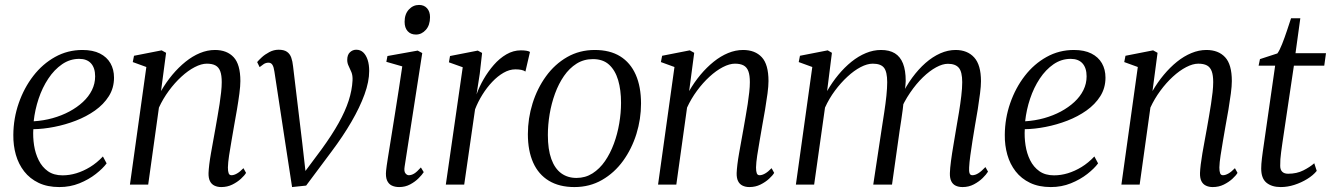

<svg xmlns="http://www.w3.org/2000/svg" viewBox="-20 -748 5394 778"><path d="M412 -86Q397 -65.5 368.2 -43Q339.5 -20.5 301.8 -5.2Q264 10 220.5 10Q172 10 136.5 -7Q101 -24 78 -53.5Q55 -83 44.2 -121Q33.5 -159 34 -201.5Q34.5 -268.5 56 -330.2Q77.5 -392 115 -440.5Q152.5 -489 203.2 -517.2Q254 -545.5 314 -545.5Q356.5 -545.5 384.8 -531.2Q413 -517 427.5 -491.8Q442 -466.5 442 -433.5Q442 -391.5 421 -358.2Q400 -325 365 -300.2Q330 -275.5 287.2 -259Q244.5 -242.5 199.8 -233.8Q155 -225 115 -224.5Q113 -192.5 118 -159.5Q123 -126.5 136.8 -98.8Q150.5 -71 174.2 -54.2Q198 -37.5 233.5 -37.5Q261.5 -37.5 289.5 -46Q317.5 -54.5 345 -71.2Q372.5 -88 397 -114ZM301 -509.5Q263.5 -509.5 231.8 -487.8Q200 -466 175.8 -429.5Q151.5 -393 136.5 -348Q121.5 -303 116.5 -256.5Q156.5 -259 193.2 -269.2Q230 -279.5 261.2 -296.2Q292.5 -313 316 -334.8Q339.5 -356.5 352.5 -382.8Q365.5 -409 365.5 -438.5Q365.5 -472.5 349 -491Q332.5 -509.5 301 -509.5Z M632.5 -379Q653 -414.5 678.2 -444.8Q703.5 -475 731.8 -497.8Q760 -520.5 790.2 -533Q820.5 -545.5 851 -545.5Q899.5 -545.5 926.8 -516.2Q954 -487 954 -419.5Q954 -399.5 950 -369Q946 -338.5 940.2 -304.2Q934.5 -270 928.5 -238Q923.5 -208.5 918 -177Q912.5 -145.5 908.2 -117.5Q904 -89.5 903.5 -69.5Q903.5 -54 906.5 -46Q909.5 -38 918 -38Q928 -38 940 -44.8Q952 -51.5 966.5 -66.5L977 -47.5Q971 -37 956.2 -23.5Q941.5 -10 921.2 0Q901 10 876.5 10Q861 10 849 4.2Q837 -1.5 830.8 -14Q824.5 -26.5 825 -47Q825.5 -61 828 -81.8Q830.5 -102.5 834.8 -126.8Q839 -151 843.8 -177Q848.5 -203 853 -228Q857 -251.5 861.5 -276.8Q866 -302 869.8 -326.8Q873.5 -351.5 876 -374.2Q878.5 -397 878.5 -415Q878.5 -443 872.5 -459.2Q866.5 -475.5 853.2 -482.8Q840 -490 818 -490Q796 -490 769 -476Q742 -462 715 -437.2Q688 -412.5 664.2 -380.2Q640.5 -348 624 -312L580.5 0H506.5L573 -476.5L518 -496.5L523 -522L635 -544L653 -534Z M1092 -457.5Q1089.5 -476 1084 -485Q1078.5 -494 1068 -494Q1057 -494 1048.2 -488Q1039.5 -482 1032 -476L1022 -496.5Q1028 -504 1040.8 -515.8Q1053.5 -527.5 1071.5 -537Q1089.5 -546.5 1109 -546.5Q1131 -546.5 1143 -538Q1155 -529.5 1160.2 -514.5Q1165.5 -499.5 1167.5 -479.5L1205 -167L1221 -26L1197 -27.5L1283 -143Q1325.5 -201.5 1352.2 -249.5Q1379 -297.5 1392.8 -340Q1406.5 -382.5 1408.5 -422Q1409.5 -442 1404 -455.5Q1398.5 -469 1392.8 -480.5Q1387 -492 1387 -505Q1387 -526 1398 -536.2Q1409 -546.5 1423.5 -546.5Q1440.5 -546.5 1452 -535.5Q1463.5 -524.5 1469.8 -505.2Q1476 -486 1476 -460.5Q1476 -417.5 1457 -365.2Q1438 -313 1404 -254.5Q1370 -196 1323.5 -134L1220.5 4L1163.5 10L1137.5 -159Z M1597.5 10Q1580.5 10 1567.5 3.8Q1554.5 -2.5 1548.2 -17.2Q1542 -32 1544.5 -56.5Q1546 -72 1551.5 -106.5Q1557 -141 1564.5 -187.5Q1572 -234 1580.2 -285.5Q1588.5 -337 1596.2 -387.2Q1604 -437.5 1610 -479L1545.5 -497.5L1550 -521L1672.5 -543L1691 -533L1619.5 -72.5Q1616.5 -53.5 1622.8 -45.8Q1629 -38 1636.5 -38Q1647 -38 1658 -44.5Q1669 -51 1685.5 -69.5L1697 -50.5Q1690.5 -40 1676.2 -25.8Q1662 -11.5 1642 -0.8Q1622 10 1597.5 10ZM1665.5 -608Q1644 -608 1631.8 -621.8Q1619.5 -635.5 1619.5 -659.5Q1619.5 -691 1636.8 -709.5Q1654 -728 1678 -728Q1698.5 -728 1710.5 -714.5Q1722.5 -701 1722.5 -678.5Q1722.5 -646 1705.5 -627Q1688.5 -608 1665.5 -608Z M1786.5 0 1855 -475.5 1799 -495.5 1803.5 -521 1916 -543 1933.5 -533.5 1924 -449 1911 -365.5Q1921.5 -395.5 1939.5 -426.8Q1957.5 -458 1980.8 -484.8Q2004 -511.5 2032 -527.8Q2060 -544 2090.5 -544Q2102.5 -544 2112.5 -542.5Q2122.5 -541 2127.5 -537.5L2109 -458Q2103.5 -462.5 2092.8 -464.8Q2082 -467 2068.5 -467Q2044.5 -467 2020.5 -453.2Q1996.5 -439.5 1974.5 -416.2Q1952.5 -393 1934.5 -364Q1916.5 -335 1905 -305L1861 0Z M2390 -545.5Q2451.5 -545.5 2493 -519.8Q2534.5 -494 2556 -445.5Q2577.5 -397 2577.5 -328.5Q2577.5 -265.5 2558.8 -205.2Q2540 -145 2504.8 -96.2Q2469.5 -47.5 2419.5 -18.8Q2369.5 10 2307.5 10Q2246.5 10 2204.2 -15.5Q2162 -41 2140.5 -89Q2119 -137 2119 -204.5Q2119 -268.5 2138 -329.2Q2157 -390 2192.5 -439Q2228 -488 2278.2 -516.8Q2328.5 -545.5 2390 -545.5ZM2382.5 -508.5Q2345.5 -508.5 2316.2 -490Q2287 -471.5 2265.2 -440Q2243.5 -408.5 2229 -368.8Q2214.5 -329 2207.2 -285.8Q2200 -242.5 2200 -201Q2200 -142.5 2214 -103.8Q2228 -65 2254 -46Q2280 -27 2316 -27Q2352 -27 2381 -45.5Q2410 -64 2431.5 -95.2Q2453 -126.5 2467.5 -165.8Q2482 -205 2489.2 -247.8Q2496.5 -290.5 2496.5 -331.5Q2496.5 -383.5 2484.8 -423.2Q2473 -463 2448.2 -485.8Q2423.5 -508.5 2382.5 -508.5Z M2772.5 -379Q2793 -414.5 2818.2 -444.8Q2843.5 -475 2871.8 -497.8Q2900 -520.5 2930.2 -533Q2960.5 -545.5 2991 -545.5Q3039.5 -545.5 3066.8 -516.2Q3094 -487 3094 -419.5Q3094 -399.5 3090 -369Q3086 -338.5 3080.2 -304.2Q3074.5 -270 3068.5 -238Q3063.5 -208.5 3058 -177Q3052.5 -145.5 3048.2 -117.5Q3044 -89.5 3043.5 -69.5Q3043.5 -54 3046.5 -46Q3049.5 -38 3058 -38Q3068 -38 3080 -44.8Q3092 -51.5 3106.5 -66.5L3117 -47.5Q3111 -37 3096.2 -23.5Q3081.5 -10 3061.2 0Q3041 10 3016.5 10Q3001 10 2989 4.2Q2977 -1.5 2970.8 -14Q2964.5 -26.5 2965 -47Q2965.5 -61 2968 -81.8Q2970.5 -102.5 2974.8 -126.8Q2979 -151 2983.8 -177Q2988.5 -203 2993 -228Q2997 -251.5 3001.5 -276.8Q3006 -302 3009.8 -326.8Q3013.5 -351.5 3016 -374.2Q3018.5 -397 3018.5 -415Q3018.5 -443 3012.5 -459.2Q3006.5 -475.5 2993.2 -482.8Q2980 -490 2958 -490Q2936 -490 2909 -476Q2882 -462 2855 -437.2Q2828 -412.5 2804.2 -380.2Q2780.5 -348 2764 -312L2720.5 0H2646.5L2713 -476.5L2658 -496.5L2663 -522L2775 -544L2793 -534Z M3351 -534 3331.5 -379Q3352 -414.5 3377 -444.8Q3402 -475 3430.2 -497.8Q3458.5 -520.5 3488.8 -533Q3519 -545.5 3550 -545.5Q3584 -545.5 3606 -532Q3628 -518.5 3639 -490.8Q3650 -463 3650 -420Q3650 -414 3649 -403.8Q3648 -393.5 3646.5 -380.2Q3645 -367 3642.5 -351.5L3631.5 -357.5Q3651 -398.5 3676.2 -433Q3701.5 -467.5 3730.2 -492.8Q3759 -518 3790 -531.8Q3821 -545.5 3852 -545.5Q3900 -545.5 3927.5 -515.2Q3955 -485 3955 -419Q3955 -399.5 3951.2 -369.5Q3947.5 -339.5 3942 -305.2Q3936.5 -271 3930.5 -238Q3925.5 -208 3920.5 -176.8Q3915.5 -145.5 3911.8 -117.8Q3908 -90 3907 -69.5Q3906 -54 3908.8 -46Q3911.5 -38 3920 -38Q3931.5 -38 3944 -45.8Q3956.5 -53.5 3973 -71L3983.5 -52.5Q3976.5 -41 3961.8 -26.5Q3947 -12 3926.2 -1Q3905.5 10 3880.5 10Q3864 10 3852.2 4.2Q3840.5 -1.5 3834.5 -14Q3828.5 -26.5 3829 -46.5Q3829.5 -65.5 3833.5 -95.8Q3837.5 -126 3843.5 -160.8Q3849.5 -195.5 3855 -229.5Q3860.5 -260.5 3866 -294Q3871.5 -327.5 3875.2 -359.2Q3879 -391 3879 -415Q3879 -457 3865.2 -473.2Q3851.5 -489.5 3821 -489.5Q3799.5 -489.5 3773.2 -475.2Q3747 -461 3719.8 -434.8Q3692.5 -408.5 3667.8 -372.2Q3643 -336 3625 -292.5L3642.5 -345.5Q3641 -326.5 3638 -304.5Q3635 -282.5 3631.8 -260.5Q3628.5 -238.5 3625.5 -219.5L3594.5 0H3518.5L3553 -228Q3558 -259.5 3563.2 -294Q3568.5 -328.5 3571.8 -360.2Q3575 -392 3575 -415Q3575 -457 3562 -473.5Q3549 -490 3516.5 -490Q3494 -490 3467.2 -476Q3440.5 -462 3413.8 -437.2Q3387 -412.5 3363.2 -380.5Q3339.5 -348.5 3323 -312L3279 0H3205L3271.5 -476.5L3216.5 -496.5L3221.5 -522L3334 -544Z M4429.5 -86Q4414.5 -65.5 4385.8 -43Q4357 -20.5 4319.2 -5.2Q4281.5 10 4238 10Q4189.5 10 4154 -7Q4118.5 -24 4095.5 -53.5Q4072.5 -83 4061.8 -121Q4051 -159 4051.5 -201.5Q4052 -268.5 4073.5 -330.2Q4095 -392 4132.5 -440.5Q4170 -489 4220.8 -517.2Q4271.5 -545.5 4331.5 -545.5Q4374 -545.5 4402.2 -531.2Q4430.5 -517 4445 -491.8Q4459.5 -466.5 4459.5 -433.5Q4459.5 -391.5 4438.5 -358.2Q4417.5 -325 4382.5 -300.2Q4347.5 -275.5 4304.8 -259Q4262 -242.5 4217.2 -233.8Q4172.5 -225 4132.5 -224.5Q4130.5 -192.5 4135.5 -159.5Q4140.5 -126.5 4154.2 -98.8Q4168 -71 4191.8 -54.2Q4215.5 -37.5 4251 -37.5Q4279 -37.5 4307 -46Q4335 -54.5 4362.5 -71.2Q4390 -88 4414.5 -114ZM4318.5 -509.5Q4281 -509.5 4249.2 -487.8Q4217.5 -466 4193.2 -429.5Q4169 -393 4154 -348Q4139 -303 4134 -256.5Q4174 -259 4210.8 -269.2Q4247.5 -279.5 4278.8 -296.2Q4310 -313 4333.5 -334.8Q4357 -356.5 4370 -382.8Q4383 -409 4383 -438.5Q4383 -472.5 4366.5 -491Q4350 -509.5 4318.5 -509.5Z M4650 -379Q4670.5 -414.5 4695.8 -444.8Q4721 -475 4749.2 -497.8Q4777.5 -520.5 4807.8 -533Q4838 -545.5 4868.5 -545.5Q4917 -545.5 4944.2 -516.2Q4971.5 -487 4971.5 -419.5Q4971.5 -399.5 4967.5 -369Q4963.5 -338.5 4957.8 -304.2Q4952 -270 4946 -238Q4941 -208.5 4935.5 -177Q4930 -145.5 4925.8 -117.5Q4921.5 -89.5 4921 -69.5Q4921 -54 4924 -46Q4927 -38 4935.5 -38Q4945.5 -38 4957.5 -44.8Q4969.5 -51.5 4984 -66.5L4994.5 -47.5Q4988.5 -37 4973.8 -23.5Q4959 -10 4938.8 0Q4918.5 10 4894 10Q4878.5 10 4866.5 4.2Q4854.5 -1.5 4848.2 -14Q4842 -26.5 4842.5 -47Q4843 -61 4845.5 -81.8Q4848 -102.5 4852.2 -126.8Q4856.5 -151 4861.2 -177Q4866 -203 4870.5 -228Q4874.5 -251.5 4879 -276.8Q4883.5 -302 4887.2 -326.8Q4891 -351.5 4893.5 -374.2Q4896 -397 4896 -415Q4896 -443 4890 -459.2Q4884 -475.5 4870.8 -482.8Q4857.5 -490 4835.5 -490Q4813.5 -490 4786.5 -476Q4759.5 -462 4732.5 -437.2Q4705.5 -412.5 4681.8 -380.2Q4658 -348 4641.5 -312L4598 0H4524L4590.5 -476.5L4535.5 -496.5L4540.5 -522L4652.5 -544L4670.5 -534Z M5176.5 -169.5Q5173.5 -147 5171.2 -131.2Q5169 -115.5 5168.2 -103Q5167.5 -90.5 5167.5 -76Q5167.5 -60 5175.8 -52Q5184 -44 5199.5 -44Q5234.5 -44 5261.2 -57.5Q5288 -71 5305.5 -86.5L5315.5 -55.5Q5301 -37.5 5277 -22.8Q5253 -8 5225.2 1Q5197.5 10 5169.5 10Q5133.5 10 5112 -7.5Q5090.5 -25 5090.5 -65Q5090.5 -73 5091.2 -83.8Q5092 -94.5 5093.5 -107.2Q5095 -120 5097 -134Q5099 -148 5101 -161.5L5147 -482H5080L5085.5 -508.5L5156 -531.5Q5164.5 -542.5 5175 -569Q5185.5 -595.5 5195.2 -624.8Q5205 -654 5211.5 -674H5249L5229.5 -532.5H5353L5346 -482H5223Z"/></svg>

Font: Merriweather 72pt Light
Style: Italic
Weight: 300
Italic angle: -7.8°
Version: Version 2.101